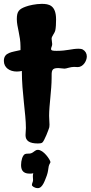

<svg xmlns="http://www.w3.org/2000/svg" viewBox="-32 -726 469 993"><path d="M396 -470C390 -473 382 -474 374 -474C339 -474 315 -463 261 -463C242 -463 232 -464 232 -473C232 -480 238 -488 238 -498C238 -505 235 -518 235 -525C234 -538 250 -552 254 -569C257 -582 258 -605 258 -625C258 -700 220 -706 184 -706C153 -706 118 -698 102 -692C66 -679 55 -667 55 -627C55 -586 74 -543 74 -485C74 -479 74 -473 74 -467C30 -456 -12 -456 -12 -411C-12 -376 18 -356 55 -356C63 -356 72 -357 81 -359C81 -246 102 -137 102 -64C102 -53 100 -39 100 -27C100 2 120 16 164 16C173 16 181 15 186 12C197 5 221 -59 223 -68C223 -72 224 -77 224 -81C224 -95 222 -110 222 -127C222 -182 235 -261 235 -322C235 -359 233 -374 269 -374C280 -374 292 -371 302 -371C311 -371 332 -380 351 -380C357 -380 364 -379 370 -379C398 -379 417 -411 417 -434C417 -449 410 -462 396 -470ZM229 112C227 99 193 49 164 49C149 49 145 61 128 67C119 70 105 67 97 71C84 78 77 105 77 127C77 147 82 172 121 172C127 172 133 172 140 170C138 176 138 182 138 187C138 193 139 199 139 205C139 215 133 222 133 231C133 236 146 247 164 247C189 247 201 204 210 182C217 161 216 156 220 134C222 124 229 116 229 112Z"/></svg>

Font: Freckle Face
Style: Regular
Weight: 400
Designer: Astigmatic (AOETI)
Foundry: Astigmatic (AOETI)
Version: Version 1.000